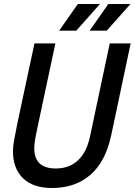

<svg xmlns="http://www.w3.org/2000/svg" viewBox="-20 -928 676 964"><path d="M241 16Q146 16 95.5 -33Q45 -82 45 -170Q45 -192 51.5 -227.5Q58 -263 67 -308L153 -710H258L169 -292Q163 -266 157.5 -235Q152 -204 152 -184Q152 -82 260 -82Q327 -82 371 -122.5Q415 -163 432 -243L531 -710H636L538 -247Q509 -114 432.5 -49Q356 16 241 16ZM277 -774 371 -908H482L363 -774ZM430 -774 524 -908H635L516 -774Z"/></svg>

Font: Geist Mono Medium
Style: Italic
Weight: 500
Italic angle: -12°
Monospace: yes
Designer: Basement.studio, Andrés Briganti, Mateo Zaragoza
Foundry: Basement.studio, Vercel, Andrés Briganti, Guido Ferreyra, Mateo Zaragoza
Version: Version 1.500; ttfautohint (v1.8.4.7-5d5b)